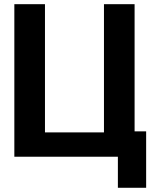

<svg xmlns="http://www.w3.org/2000/svg" viewBox="-20 -742 739 909"><path d="M538.1 0H47.9V-722.2H192.9V-115.2H472.2V-722.2H617.2V-120.1H671.9V147H538.1Z"/></svg>

Font: Perun
Style: Bold
Weight: 700
Foundry: Copyright (c) Stefan Peev, Context Ltd, 2016
Version: Version 1.0000